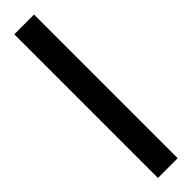

<svg xmlns="http://www.w3.org/2000/svg" viewBox="11 -89 378 378"><g transform="rotate(45 200.0 100.5)"><path d="M0 128V73H400V128Z"/></g></svg>

Font: Junicode Cond Medium
Style: Regular
Weight: 500
Width: 3
Designer: Peter S. Baker
Version: Version 2.201